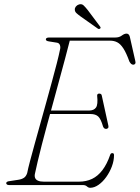

<svg xmlns="http://www.w3.org/2000/svg" viewBox="-20 -878 663 911"><path d="M205 -353.5H402.5Q425.5 -353.5 435.5 -367.8Q445.5 -382 441 -423.5Q440.5 -428.5 443.2 -431.2Q446 -434 450.5 -434Q456.5 -434 459.5 -431.2Q462.5 -428.5 463 -424L494 -282.5Q496 -274.5 492.8 -270.8Q489.5 -267 485 -266.5Q479 -266 475.2 -268.8Q471.5 -271.5 469 -277.5Q458.5 -314 445.8 -325.5Q433 -337 409.5 -337H199.5ZM373 0H22.5Q16 0 12.8 -2.8Q9.5 -5.5 9.5 -9Q9.5 -13 13.8 -15.5Q18 -18 25 -18.5L67 -25Q83.5 -27.5 93.8 -34.5Q104 -41.5 109 -57Q113 -78 122.5 -113.8Q132 -149.5 144.5 -194.8Q157 -240 171.2 -290.8Q185.5 -341.5 199.5 -392.5Q213.5 -443.5 226.5 -491Q239.5 -538.5 249.5 -577.5Q259.5 -616.5 264.5 -641.5Q268 -654.5 264.2 -664.2Q260.5 -674 250 -675.5L212.5 -681.5Q205 -682.5 201.2 -685Q197.5 -687.5 197.5 -691Q197.5 -695.5 201.8 -697.8Q206 -700 213 -700H527Q545.5 -700 557.8 -709.2Q570 -718.5 580.5 -718.5Q592 -718.5 596 -703.5L622 -588.5Q624.5 -580 621.2 -575.5Q618 -571 613 -571Q606.5 -571 602.2 -575Q598 -579 594 -586Q579 -627.5 565.2 -648.5Q551.5 -669.5 536.5 -677.2Q521.5 -685 503 -685H311Q301.5 -647 288.8 -599.8Q276 -552.5 261.8 -500Q247.5 -447.5 232.8 -393.2Q218 -339 204 -287.8Q190 -236.5 178.5 -191.5Q167 -146.5 158.8 -111.8Q150.5 -77 146.5 -57Q143 -44 146.2 -34.8Q149.5 -25.5 160 -20.8Q170.5 -16 188.5 -16H354Q389 -16 416.8 -29.2Q444.5 -42.5 466 -70.8Q487.5 -99 503 -144Q505.5 -151.5 513 -151.5Q521 -151.5 521 -142Q521 -115.5 510.8 -88.2Q500.5 -61 484 -38Q467.5 -15 447.5 -1Q427.5 13 408 13Q399.5 13 392.5 6.5Q385.5 0 373 0ZM396.5 -830 455 -752Q456.5 -750.5 457.2 -747.8Q458 -745 455 -742.5Q452.5 -740.5 449.5 -740.5Q446.5 -740.5 444.5 -742L361 -801Q350 -809 342.5 -816Q335 -823 335 -832.5Q334.5 -840 340 -847Q345.5 -854 355 -857Q368 -860.5 376.5 -852.5Q385 -844.5 396.5 -830Z"/></svg>

Font: Fraunces Thin
Style: Italic
Weight: 250
Italic angle: -16°
Version: Version 1.000;[b76b70a41]